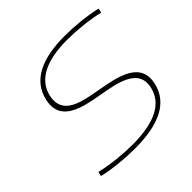

<svg xmlns="http://www.w3.org/2000/svg" viewBox="-173 -845 1020 1020"><g transform="rotate(-45 337.5 -335.0)"><path d="M670 -629 675 -654C609 -670 517 -679 445 -679C273 -679 163 -627 136 -510C104 -371 238 -344 358 -323C466 -304 605 -282 574 -157C551 -63 458 -15 292 -15C224 -15 136 -23 61 -41L55 -16C121 0 212 9 286 9C472 9 576 -47 603 -156C639 -299 492 -326 373 -347C255 -368 139 -388 165 -510C188 -610 287 -655 440 -655C509 -655 600 -646 670 -629Z"/></g></svg>

Font: LT Wave Thin
Style: Italic
Weight: 100
Designer: Daniel Lyons
Version: Version 2.5 (Glyphs App)